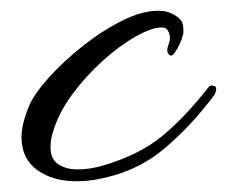

<svg xmlns="http://www.w3.org/2000/svg" viewBox="-20 -323 422 357"><path d="M158 11Q140 14 122 14Q78 14 49 -7Q20 -28 20 -68Q20 -92 34 -126Q44 -149 71 -179Q98 -209 134 -237.5Q170 -266 207 -284.5Q244 -303 274 -303Q285 -303 294 -300Q305 -296 313 -289Q321 -282 321 -268Q321 -265 321 -262Q321 -259 319 -255Q319 -252 314.5 -242Q310 -232 304.5 -224.5Q299 -217 295 -221Q291 -224 291 -229Q291 -234 293.5 -240.5Q296 -247 296 -252Q296 -259 292.5 -265.5Q289 -272 281 -272Q262 -272 232 -255Q202 -238 170.5 -209.5Q139 -181 114 -147Q89 -113 79 -79Q76 -71 75 -63.5Q74 -56 74 -49Q74 -27 88.5 -17.5Q103 -8 124 -8Q147 -8 171 -15Q239 -35 281.5 -70Q324 -105 367 -160Q371 -165 374 -164Q377 -163 379 -163Q382 -162 382 -157Q382 -155 381 -152Q380 -149 379 -147Q336 -89 284 -45.5Q232 -2 158 11Z"/></svg>

Font: Allura
Style: Regular
Weight: 400
Designer: Robert E. Leuschke
Foundry: Robert E. Leuschke
Version: Version 1.110